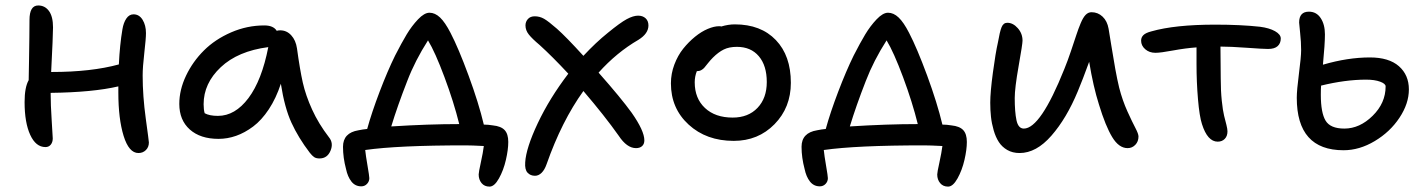

<svg xmlns="http://www.w3.org/2000/svg" viewBox="-20 -548 5258 709"><path d="M147.9 -4.9Q112.3 -4.9 91.6 -50Q70.8 -95.2 70.8 -170.9Q70.8 -225.6 85.9 -252Q86.4 -277.3 87.2 -325Q87.9 -372.6 88.4 -409.4Q88.9 -446.3 88.9 -474.1Q88.9 -527.8 121.1 -527.8Q146 -527.8 160.9 -507.3Q175.8 -486.8 175.8 -446.8Q175.8 -418 168.9 -282.2H171.9Q316.9 -282.2 418.9 -310.1Q422.4 -382.8 432.1 -439.9Q436 -463.9 446.5 -479.5Q457 -495.1 473.1 -495.1Q494.1 -495.1 506.6 -474.9Q519 -454.6 519 -425.8Q519 -405.3 512.9 -352.8Q506.8 -300.3 506.8 -269Q506.8 -193.8 518.3 -110.1Q529.8 -26.4 529.8 -22Q529.8 -4.9 518.8 6.1Q507.8 17.1 491.2 17.1Q456.1 17.1 436.5 -46.1Q417 -109.4 417 -206.1V-229Q322.8 -207 167 -205.1Q167 -161.1 170.9 -103Q174.8 -44.9 174.8 -37.1Q174.8 -22.9 167.5 -13.9Q160.2 -4.9 147.9 -4.9Z M787.1 -35.2Q719.7 -35.2 680.9 -69.8Q642.1 -104.5 642.1 -164.1Q642.1 -216.3 667 -268.6Q691.9 -320.8 733.2 -361.8Q774.4 -402.8 833.5 -428.5Q892.6 -454.1 956.1 -454.1Q989.7 -454.1 1002 -434.1Q1005.9 -436 1014.6 -436Q1038.6 -436 1055.4 -417.7Q1072.3 -399.4 1076.7 -369.1Q1087.4 -291 1098.1 -243.2Q1108.9 -195.3 1132.6 -143.3Q1156.2 -91.3 1194.8 -41Q1212.4 -19.5 1200.4 8.8Q1188.5 37.1 1159.7 37.1Q1147.5 37.1 1140.1 32.2Q1132.8 27.3 1124 16.1Q1081.5 -39.6 1056.2 -95Q1030.8 -150.4 1017.1 -238.8Q999.5 -185.1 972.7 -144.5Q945.8 -104 914.8 -80.8Q883.8 -57.6 851.8 -46.4Q819.8 -35.2 787.1 -35.2ZM731.9 -163.1Q731.9 -143.1 735.8 -129.9Q753.4 -120.1 784.7 -120.1Q848.1 -120.1 897.5 -185.8Q946.8 -251.5 970.7 -374Q858.4 -359.4 795.2 -299.8Q731.9 -240.2 731.9 -163.1Z M1787.6 141.1Q1769 141.1 1758.3 128.2Q1747.6 115.2 1747.6 96.2Q1747.6 88.4 1755.6 51.8Q1763.7 15.1 1766.6 -8.8Q1721.2 -11.2 1698.7 -11.2Q1449.2 -11.2 1328.6 5.9Q1330.6 25.9 1337.2 64.2Q1343.8 102.5 1343.8 109.9Q1343.8 122.1 1335.2 131.1Q1326.7 140.1 1314 140.1Q1291.5 140.1 1277.6 122.3Q1263.7 104.5 1257.8 76.2Q1246.6 34.2 1246.6 -5.9Q1246.6 -57.6 1303.7 -66.9Q1319.8 -70.3 1335.9 -71.8Q1352.5 -132.3 1381.8 -209.2Q1411.1 -286.1 1439 -342.8Q1462.9 -389.6 1481.7 -420.9Q1500.5 -452.1 1523.7 -476.6Q1546.9 -501 1565.9 -501Q1586.4 -501 1605 -483.4Q1623.5 -465.8 1643.6 -426.8Q1672.9 -370.6 1710.2 -269.3Q1747.6 -168 1766.6 -87.9Q1782.7 -87.9 1799.8 -85Q1830.1 -82 1843.5 -67.6Q1856.9 -53.2 1856.9 -23.9Q1856.9 4.4 1848.1 42.5Q1839.4 80.6 1822.5 110.8Q1805.7 141.1 1787.6 141.1ZM1483.9 -249Q1447.8 -156.7 1424.8 -81.1Q1562 -89.8 1675.8 -89.8Q1655.8 -170.9 1621.3 -263.2Q1586.9 -355.5 1560.5 -398.9Q1512.7 -324.2 1483.9 -249Z M1955.6 101.1Q1938.5 101.1 1928 89.6Q1917.5 78.1 1919.4 51.8Q1922.4 -1 1965.8 -93Q2009.3 -185.1 2078.6 -275.9Q2020 -338.9 1972.7 -381.8Q1945.3 -404.8 1932.9 -420.4Q1920.4 -436 1920.4 -454.1Q1920.4 -467.8 1929.4 -477.8Q1938.5 -487.8 1954.6 -487.8Q1973.1 -487.8 1989.3 -478.5Q2005.4 -469.2 2036.6 -441.9Q2070.3 -412.1 2134.3 -341.8Q2180.7 -391.6 2224.6 -426.8Q2270.5 -464.4 2294.4 -477.3Q2318.4 -490.2 2336.4 -490.2Q2353.5 -490.2 2364 -480.5Q2374.5 -470.7 2374.5 -454.1Q2374.5 -423.8 2337.4 -400.9Q2256.8 -354 2190.4 -279.8Q2272.9 -186.5 2312.5 -131.8Q2359.4 -64.9 2359.4 -29.8Q2359.4 -16.1 2351.1 -8.5Q2342.8 -1 2328.6 -1Q2294.9 -1 2264.6 -46.9Q2212.9 -120.1 2134.3 -211.9Q2054.2 -100.6 1998.5 58.1Q1991.2 79.1 1980 90.1Q1968.8 101.1 1955.6 101.1Z M2689.5 -27.8Q2588.4 -27.8 2522.9 -87.9Q2457.5 -147.9 2457.5 -240.2Q2457.5 -275.9 2470.2 -309.6Q2482.9 -343.3 2502.9 -368.2Q2522.9 -393.1 2546.6 -412.4Q2570.3 -431.6 2593.8 -441.4Q2617.2 -451.2 2635.3 -451.2Q2641.6 -451.2 2643.6 -450.2Q2669.4 -458 2693.4 -458Q2789.6 -458 2845 -400.1Q2900.4 -342.3 2900.4 -242.2Q2900.4 -150.9 2840.1 -89.4Q2779.8 -27.8 2689.5 -27.8ZM2545.4 -244.1Q2545.4 -184.6 2583.3 -149.2Q2621.1 -113.8 2685.5 -113.8Q2743.2 -113.8 2777.3 -149.7Q2811.5 -185.5 2811.5 -245.1Q2811.5 -305.7 2782.2 -340.3Q2752.9 -375 2701.2 -375Q2672.4 -375 2652.6 -365.2Q2632.8 -355.5 2612.3 -335Q2603.5 -326.2 2594.5 -314.9Q2585.4 -303.7 2581.1 -298.3Q2576.7 -293 2569.6 -289.1Q2562.5 -285.2 2553.2 -285.2Q2545.4 -265.6 2545.4 -244.1Z M3481 141.1Q3462.4 141.1 3451.7 128.2Q3440.9 115.2 3440.9 96.2Q3440.9 88.4 3449 51.8Q3457 15.1 3460 -8.8Q3414.6 -11.2 3392.1 -11.2Q3142.6 -11.2 3022 5.9Q3023.9 25.9 3030.5 64.2Q3037.1 102.5 3037.1 109.9Q3037.1 122.1 3028.6 131.1Q3020 140.1 3007.3 140.1Q2984.9 140.1 2970.9 122.3Q2957 104.5 2951.2 76.2Q2939.9 34.2 2939.9 -5.9Q2939.9 -57.6 2997.1 -66.9Q3013.2 -70.3 3029.3 -71.8Q3045.9 -132.3 3075.2 -209.2Q3104.5 -286.1 3132.3 -342.8Q3156.2 -389.6 3175 -420.9Q3193.8 -452.1 3217 -476.6Q3240.2 -501 3259.3 -501Q3279.8 -501 3298.3 -483.4Q3316.9 -465.8 3336.9 -426.8Q3366.2 -370.6 3403.6 -269.3Q3440.9 -168 3460 -87.9Q3476.1 -87.9 3493.2 -85Q3523.4 -82 3536.9 -67.6Q3550.3 -53.2 3550.3 -23.9Q3550.3 4.4 3541.5 42.5Q3532.7 80.6 3515.9 110.8Q3499 141.1 3481 141.1ZM3177.2 -249Q3141.1 -156.7 3118.2 -81.1Q3255.4 -89.8 3369.1 -89.8Q3349.1 -170.9 3314.7 -263.2Q3280.3 -355.5 3253.9 -398.9Q3206.1 -324.2 3177.2 -249Z M3745.1 17.1Q3719.2 17.1 3699.7 5.9Q3680.2 -5.4 3668.5 -23.4Q3656.7 -41.5 3649.4 -66.7Q3642.1 -91.8 3639.4 -116.5Q3636.7 -141.1 3636.7 -168.9Q3636.7 -207.5 3646.5 -280Q3656.2 -352.5 3665 -391.1Q3671.9 -431.2 3678.5 -447.5Q3685.1 -463.9 3699.7 -463.9Q3720.7 -463.9 3738.3 -444.1Q3755.9 -424.3 3755.9 -397.9Q3755.9 -385.3 3741.5 -304Q3727.1 -222.7 3727.1 -186Q3727.1 -134.3 3733.6 -103.8Q3740.2 -73.2 3760.7 -73.2Q3822.3 -73.2 3910.2 -293Q3922.4 -322.8 3934.8 -359.6Q3947.3 -396.5 3954.6 -418.9Q3961.9 -441.4 3970.7 -462.4Q3979.5 -483.4 3989 -493.2Q3998.5 -502.9 4010.7 -502.9Q4034.2 -502.9 4051.5 -486.6Q4068.8 -470.2 4073.7 -441.9Q4076.2 -428.7 4083.7 -380.6Q4091.3 -332.5 4098.4 -293.5Q4105.5 -254.4 4112.8 -224.1Q4125 -176.8 4143.3 -136.5Q4161.6 -96.2 4172.9 -75Q4184.1 -53.7 4184.1 -43.9Q4184.1 -25.4 4172.4 -13.2Q4160.6 -1 4144 -1Q4111.8 -1 4087.2 -41.5Q4062.5 -82 4038.1 -162.1Q4017.1 -228 4002 -319.8Q3977.1 -251.5 3960 -210.9Q3918.5 -110.8 3862.5 -46.9Q3806.6 17.1 3745.1 17.1Z M4476.6 -24.9Q4439 -24.9 4418.5 -89.8Q4409.2 -118.2 4403.8 -181.6Q4398.4 -245.1 4398.4 -311V-373Q4357.9 -370.1 4311.8 -361.6Q4265.6 -353 4246.6 -353Q4224.1 -353 4209 -366.2Q4193.8 -379.4 4193.8 -397.9Q4193.8 -410.2 4202.4 -418.5Q4210.9 -426.8 4231.4 -432.1Q4318.4 -457 4467.8 -457Q4562 -457 4632.8 -449.2Q4667 -444.8 4688.2 -432.9Q4709.5 -420.9 4709.5 -405.8Q4709.5 -388.2 4698 -377.7Q4686.5 -367.2 4662.6 -367.2Q4644.5 -367.2 4584 -371.6Q4523.4 -376 4486.8 -376Q4486.8 -359.4 4487.3 -318.8Q4487.8 -278.3 4487.8 -258.8Q4487.8 -212.9 4491.7 -176Q4495.6 -139.2 4500.2 -120.8Q4504.9 -102.5 4508.8 -86.9Q4512.7 -71.3 4512.7 -63Q4512.7 -45.4 4502.7 -35.2Q4492.7 -24.9 4476.6 -24.9Z M4941.4 6.8Q4768.6 6.8 4768.6 -187Q4768.6 -214.4 4776.6 -276.1Q4784.7 -337.9 4784.7 -362.8Q4784.7 -393.1 4781 -426.5Q4777.3 -460 4777.3 -464.8Q4777.3 -504.9 4813.5 -504.9Q4841.3 -504.9 4856.9 -481.2Q4872.6 -457.5 4872.6 -420.9Q4872.6 -385.7 4865.2 -309.1Q4957 -335.9 5038.6 -335.9Q5108.9 -335.9 5145.8 -303.5Q5182.6 -271 5182.6 -217.8Q5182.6 -165.5 5147.9 -113.3Q5113.3 -61 5056.6 -27.1Q5000 6.8 4941.4 6.8ZM4857.4 -198.2Q4857.4 -131.8 4875 -102.5Q4892.6 -73.2 4944.3 -73.2Q5001 -73.2 5048.8 -120.4Q5096.7 -167.5 5096.7 -229Q5096.7 -238.8 5076.7 -246.3Q5056.6 -253.9 5024.4 -253.9Q4948.2 -253.9 4858.4 -231.9Q4857.4 -218.8 4857.4 -198.2Z"/></svg>

Font: Shantell Sans Irregular
Style: Regular
Weight: 400
Designer: Stephen Nixon, Anya Danilova, Shantell Martin
Foundry: Arrow Type
Version: Version 1.006;[9816181b4]